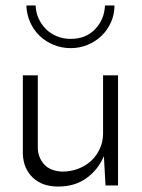

<svg xmlns="http://www.w3.org/2000/svg" viewBox="-20 -677 522 706"><path d="M414 5H368L362 -103Q341 -53 298 -22Q255 9 194 9Q135 9 100.5 -24Q66 -57 64 -111V-400H119V-130Q121 -96 143 -72Q165 -48 209 -46Q240 -46 267.5 -56.5Q295 -67 315 -85.5Q335 -104 347 -130Q359 -156 359 -187V-400H414ZM240 -500Q207 -500 177.5 -512Q148 -524 126 -545Q104 -566 91 -595Q78 -624 77 -657H111Q112 -631 122 -609Q132 -587 149 -570Q166 -553 189.5 -543.5Q213 -534 240 -534Q296 -534 330 -570Q364 -606 366 -657H401Q401 -624 388 -595Q375 -566 353 -545Q331 -524 302 -512Q273 -500 240 -500Z"/></svg>

Font: Josefin Sans
Style: Regular
Weight: 400
Designer: Santiago Orozco
Foundry: Typemade
Version: Version 1.0